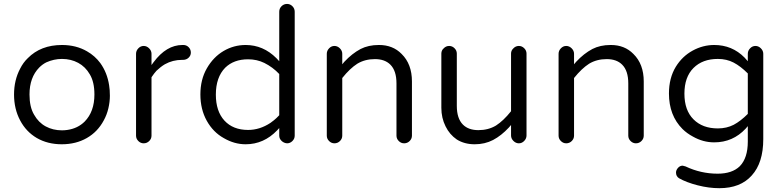

<svg xmlns="http://www.w3.org/2000/svg" viewBox="-20 -733 4006 982"><path d="M538.1 -296.9Q528.3 -361.3 493.2 -410.2Q465.8 -447.3 424.8 -470.7Q369.1 -502.9 296.9 -502.9Q188.5 -502.9 122.1 -435.5Q98.6 -413.1 83 -381.8Q51.8 -323.2 51.8 -249.5Q51.8 -175.8 83 -117.2Q113.3 -59.6 168 -27.3Q223.6 4.9 295.9 4.9Q368.2 4.9 423.8 -26.9Q479.5 -58.6 510.7 -117.2Q526.4 -145.5 534.2 -178.7Q542 -211.9 542 -243.2Q542 -274.4 538.1 -296.9ZM296.9 -66.4Q251 -66.4 213.9 -86.4Q176.8 -106.4 154.3 -146.5Q130.9 -185.5 130.9 -250Q130.9 -336.9 180.7 -387.7Q197.3 -404.3 216.8 -414.1Q255.9 -431.6 296.9 -431.6Q342.8 -431.6 379.9 -411.6Q417 -391.6 439.5 -352.5Q462.9 -313.5 462.9 -250Q462.9 -162.1 413.1 -111.3Q377.9 -76.2 324.2 -68.4Q310.5 -66.4 296.9 -66.4Z M754.9 -39.1V-337.9Q768.6 -358.4 780.3 -371.1Q801.8 -391.6 823.2 -404.3Q863.3 -426.8 911.1 -426.8H916Q933.6 -426.8 945.3 -438.5Q956.1 -449.2 956.1 -463.9Q956.1 -480.5 944.8 -491.7Q933.6 -502.9 918 -502.9H913.1Q831.1 -502.9 765.6 -415L754.9 -400.4V-458Q754.9 -473.6 742.7 -485.8Q730.5 -498 714.8 -498Q699.2 -498 687.5 -485.8Q675.8 -473.6 675.8 -458V-39.1Q675.8 -23.4 687.5 -11.7Q699.2 0 714.8 0Q731.4 0 743.2 -11.7Q754.9 -23.4 754.9 -39.1Z M1408.2 -78.1V-39.1Q1408.2 -23.4 1420.9 -11.7Q1432.6 -1 1448.2 0Q1463.9 0 1475.6 -11.7Q1487.3 -23.4 1487.3 -39.1V-672.9Q1487.3 -689.5 1475.6 -701.2Q1463.9 -712.9 1448.2 -712.9Q1431.6 -712.9 1419.9 -701.2Q1408.2 -689.5 1408.2 -672.9V-419.9Q1395.5 -433.6 1393.6 -435.5Q1326.2 -502.9 1236.3 -502.9Q1175.8 -502.9 1123.5 -472.2Q1071.3 -441.4 1038.1 -383.8Q1004.9 -326.2 1004.9 -250Q1004.9 -173.8 1037.6 -115.2Q1070.3 -56.6 1125 -26.4Q1178.7 4.9 1236.3 4.9Q1329.1 4.9 1397.5 -66.4ZM1249 -68.4Q1171.9 -68.4 1127.9 -116.2Q1084 -164.1 1084 -249Q1084 -337.9 1131.8 -386.7Q1175.8 -429.7 1249 -429.7Q1293.9 -429.7 1332 -411.1Q1375 -389.6 1408.2 -354.5V-143.6Q1392.6 -127 1381.3 -118.2Q1370.1 -109.4 1363.3 -104.5Q1308.6 -68.4 1249 -68.4Z M1730.5 -39.1V-334Q1769.5 -382.8 1807.6 -407.2Q1846.7 -430.7 1897.5 -430.7Q1948.2 -430.7 1976.6 -402.3Q2007.8 -371.1 2007.8 -306.6V-39.1Q2007.8 -23.4 2019.5 -11.7Q2031.2 0 2046.9 0Q2063.5 0 2075.2 -11.7Q2086.9 -23.4 2086.9 -39.1V-316.4Q2086.9 -405.3 2034.2 -457Q1989.3 -502.9 1918.9 -502.9Q1918 -502.9 1917 -502.9Q1864.3 -502.9 1824.2 -482.4Q1780.3 -459 1741.2 -417L1730.5 -404.3V-458Q1730.5 -473.6 1718.3 -485.8Q1706.1 -498 1690.4 -498Q1674.8 -498 1663.1 -485.8Q1651.4 -473.6 1651.4 -458V-39.1Q1651.4 -23.4 1663.1 -11.7Q1674.8 0 1690.4 0Q1707 0 1718.8 -11.7Q1730.5 -23.4 1730.5 -39.1Z M2583 -81.1 2593.8 -93.8V-40Q2593.8 -24.4 2606 -12.2Q2618.2 0 2633.8 0Q2649.4 0 2661.1 -12.2Q2672.9 -24.4 2672.9 -40V-459Q2672.9 -474.6 2661.1 -486.3Q2649.4 -498 2633.8 -498Q2617.2 -498 2605.5 -485.4Q2593.8 -474.6 2593.8 -459V-164.1Q2554.7 -115.2 2516.6 -90.8Q2477.5 -67.4 2426.8 -67.4Q2376 -67.4 2347.7 -95.7Q2316.4 -127 2316.4 -191.4V-459Q2316.4 -474.6 2304.7 -486.3Q2293 -498 2277.3 -498Q2260.7 -498 2249 -485.4Q2241.2 -478.5 2239.3 -471.2Q2237.3 -463.9 2237.3 -459V-181.6Q2237.3 -129.9 2258.8 -86.9Q2279.3 -44.9 2316.4 -19.5Q2355.5 4.9 2407.7 4.9Q2460 4.9 2502 -17.1Q2543.9 -39.1 2583 -81.1Z M2916 -39.1V-334Q2955.1 -382.8 2993.2 -407.2Q3032.2 -430.7 3083 -430.7Q3133.8 -430.7 3162.1 -402.3Q3193.4 -371.1 3193.4 -306.6V-39.1Q3193.4 -23.4 3205.1 -11.7Q3216.8 0 3232.4 0Q3249 0 3260.7 -11.7Q3272.5 -23.4 3272.5 -39.1V-316.4Q3272.5 -405.3 3219.7 -457Q3174.8 -502.9 3104.5 -502.9Q3103.5 -502.9 3102.5 -502.9Q3049.8 -502.9 3009.8 -482.4Q2965.8 -459 2926.8 -417L2916 -404.3V-458Q2916 -473.6 2903.8 -485.8Q2891.6 -498 2876 -498Q2860.4 -498 2848.6 -485.8Q2836.9 -473.6 2836.9 -458V-39.1Q2836.9 -23.4 2848.6 -11.7Q2860.4 0 2876 0Q2892.6 0 2904.3 -11.7Q2916 -23.4 2916 -39.1Z M3659.2 229.5Q3767.6 229.5 3825.2 164.1Q3883.8 99.6 3883.8 -21.5V-458Q3883.8 -473.6 3871.6 -485.8Q3859.4 -498 3843.8 -498Q3828.1 -498 3816.4 -485.8Q3804.7 -473.6 3804.7 -458V-419.9Q3791 -435.5 3788.1 -438.5Q3724.6 -502.9 3632.8 -502.9Q3575.2 -502.9 3522.5 -474.1Q3469.7 -445.3 3436.5 -391.6Q3401.4 -334 3401.4 -254.9Q3401.4 -142.6 3470.7 -73.2Q3493.2 -50.8 3524.4 -34.2Q3576.2 -4.9 3632.8 -4.9Q3728.5 -4.9 3793.9 -75.2L3804.7 -87.9V-8.8Q3804.7 75.2 3763.7 117.2Q3724.6 155.3 3650.4 155.3Q3564.5 155.3 3486.3 118.2Q3475.6 115.2 3471.7 114.3Q3458 114.3 3448.2 125Q3437.5 136.7 3437.5 149.4Q3437.5 168.9 3453.1 178.7Q3491.2 200.2 3548.3 214.8Q3605.5 229.5 3659.2 229.5ZM3651.4 -76.2Q3573.2 -76.2 3526.9 -122.6Q3480.5 -168.9 3480.5 -253.9Q3480.5 -338.9 3526.9 -385.3Q3573.2 -431.6 3651.4 -431.6Q3696.3 -431.6 3731.9 -413.1Q3767.6 -394.5 3804.7 -357.4V-150.4Q3767.6 -113.3 3732.4 -94.7Q3696.3 -76.2 3651.4 -76.2Z"/></svg>

Font: FakePearl
Style: Light
Weight: 350
Version: Version 1.2